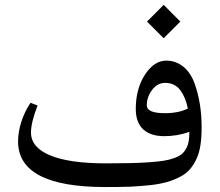

<svg xmlns="http://www.w3.org/2000/svg" viewBox="-20 -735 896 783"><path d="M579.6 -647 647.5 -579.1 715.3 -647 647.5 -715.3ZM410.6 -68.8C211.4 -68.8 106.4 -114.3 106.4 -194.3C106.4 -222.2 115.2 -258.8 133.3 -304.7L104.5 -315.9C71.8 -267.1 53.7 -208.5 53.7 -158.2C53.7 -34.2 172.4 27.8 409.2 27.8C447.8 27.8 481.4 27.3 509.8 26.4C538.1 24.9 565.9 22.9 593.3 20C647.5 13.7 681.2 3.4 714.8 -14.2C748 -31.2 766.1 -54.7 781.7 -87.9C796.9 -121.1 802.2 -162.1 802.2 -216.3C802.2 -278.8 793.9 -336.9 773.9 -393.6C753.9 -450.2 712.9 -487.8 658.2 -487.8C625 -487.8 596.2 -468.8 571.3 -430.7C546.4 -392.6 533.7 -345.7 533.7 -290.5C533.7 -216.3 576.2 -179.7 649.9 -179.7C685.5 -179.7 719.7 -185.5 752.4 -197.3C752 -167.5 749.5 -147.9 739.3 -129.4C729 -110.8 717.3 -100.1 690.4 -90.3C663.6 -80.6 636.2 -76.7 586.9 -73.2C562 -71.3 536.6 -70.3 509.8 -69.8C482.9 -69.3 449.7 -68.8 410.6 -68.8ZM578.6 -305.7C578.6 -328.1 585.9 -349.1 600.1 -368.2C614.3 -387.2 632.3 -397 653.3 -397C679.7 -397 700.2 -387.2 715.3 -367.2C730 -347.2 740.2 -322.3 746.1 -292.5C721.2 -279.8 689.9 -273.4 652.3 -273.4C603 -273.4 578.6 -284.2 578.6 -305.7Z"/></svg>

Font: Parastoo
Style: Regular
Weight: 400
Foundry: Saber Rastikerdar (saber.rastikerdar@gmail.com)
Version: Version 2.0.1